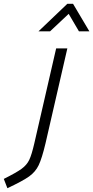

<svg xmlns="http://www.w3.org/2000/svg" viewBox="-112 -755 491 1012"><path d="M-92 188Q-26 155 1.5 135Q29 115 42 88Q55 61 69 0L184 -500H243L128 0Q109 80 92 115.5Q75 151 41.5 175Q8 199 -73 237ZM243 -735H273L359 -590H304L250 -682L152 -590H91Z"/></svg>

Font: Cairo Light
Style: Italic
Weight: 300
Italic angle: -13°
Designer: Mohamed Gaber, Accademia di Belle Arti di Urbino and others
Foundry: Kief Type Foundry, Accademia di Belle Arti di Urbino and others
Version: Version 3.011